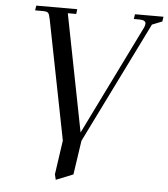

<svg xmlns="http://www.w3.org/2000/svg" viewBox="-59 -755 879 1006"><g transform="rotate(5 380.0 -252.0)"><path d="M86.9 -676.8 90.8 -702.1H306.2L303.2 -676.8H258.8L379.9 -60.1L663.1 -636.2Q668.9 -647.9 668.9 -658.2Q668.9 -676.8 633.8 -676.8H606L609.9 -702.1H759.8L755.9 -676.8L703.1 -655.8L388.2 -17.1L361.8 162.1L272 198.2L265.1 169.9L291 -9.8L167 -637.2Q162.1 -662.1 156 -669.4Q149.9 -676.8 127.9 -676.8Z"/></g></svg>

Font: Dihjauti
Style: Bold Italic
Weight: 700
Italic angle: -9°
Designer: T. Christopher White
Version: Version 3.0.0